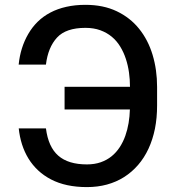

<svg xmlns="http://www.w3.org/2000/svg" viewBox="-20 -757 720 787"><path d="M95.9 -617.9Q111.9 -645.6 134.4 -667.8Q157 -690 186.3 -705.4Q215.6 -720.9 251.6 -729Q287.6 -737.2 330.3 -737.2Q403.4 -737.2 458.5 -710.9Q513.5 -684.7 550.2 -639Q587 -593.4 605.5 -532.1Q623.9 -470.9 623.9 -400.6V-324.9Q623.9 -273.4 615.1 -229.4Q606.2 -185.4 588.8 -147.7Q571.4 -110.1 546 -80.8Q520.6 -51.5 488.6 -31.2Q456.7 -11 418.3 -0.5Q380 9.9 336.3 9.9Q249.3 9.9 188.9 -21.7Q159.1 -37.3 136 -58.9Q112.9 -80.6 96.6 -107.2Q80.3 -133.9 70.3 -165.1Q60.4 -196.4 56.8 -230.8H168.3Q177.9 -154.8 218.8 -119Q259.6 -83.1 336.3 -83.1Q367.9 -83.1 393.1 -92Q418.3 -100.9 437.5 -116.5Q456.7 -132.1 470.7 -153.6Q484.7 -175.1 493.6 -200.1Q502.5 -225.1 507.1 -252.7Q511.7 -280.2 512.4 -308.2H244.7V-401.3H512.8Q512.8 -430.8 508.7 -460Q504.6 -489.3 495.7 -516.2Q486.9 -543 472.7 -566.2Q458.5 -589.5 438.2 -606.4Q418 -623.2 391.2 -633Q364.3 -642.8 330.3 -642.8Q250.4 -642.8 213.8 -603Q176.8 -562.9 168.3 -492.2H56.5Q63.6 -562.5 95.9 -617.9Z"/></svg>

Font: Inter P Medium
Style: Regular
Weight: 500
Designer: Rasmus Andersson
Foundry: rsms
Version: Version 3.018;git-588b23468